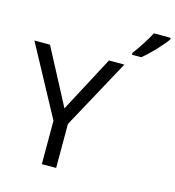

<svg xmlns="http://www.w3.org/2000/svg" viewBox="-133 -1055 1062 1167"><g transform="rotate(15 398.0 -472.0)"><path d="M796 -934V-944H690C667 -899 624 -833 595 -796V-784H653C700 -820 771 -897 796 -934ZM238 0H328V-277L566 -714H469L283 -363L98 -714H0L238 -273Z"/></g></svg>

Font: Noto Sans Math
Style: Regular
Weight: 400
Designer: Monotype Design Team, Delve Withrington, Jeff Kellem
Foundry: Monotype Imaging Inc., Delve Fonts LLC
Version: Version 3.000